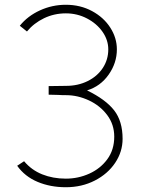

<svg xmlns="http://www.w3.org/2000/svg" viewBox="-20 -767 600 805"><path d="M256 -18Q308 -18 354.5 -39Q401 -60 430 -99.5Q459 -139 459 -194Q459 -245 429.5 -284.5Q400 -324 353 -346Q306 -368 257 -368Q237 -368 225 -369Q205 -370 184 -370V-406Q221 -407 257 -407Q307 -407 347.5 -427Q388 -447 411 -482Q434 -517 434 -560Q434 -599 410 -633.5Q386 -668 345 -689.5Q304 -711 256 -711Q207 -711 164.5 -690.5Q122 -670 93 -635L63 -659Q96 -700 147.5 -723.5Q199 -747 256 -747Q317 -747 366 -720.5Q415 -694 442.5 -651Q470 -608 470 -560Q470 -503 435.5 -454Q401 -405 345 -388Q423 -350 458.5 -304.5Q494 -259 494 -185Q494 -131 463 -84.5Q432 -38 377.5 -10Q323 18 256 18Q191 18 137.5 -4.5Q84 -27 52 -72L81 -91Q112 -54 157 -36Q202 -18 256 -18Z"/></svg>

Font: Kreadon
Style: Regular
Weight: 400
Designer: kohakuno
Foundry: StudioGnu
Version: Version 1.000;Glyphs 3.1.2 (3151)